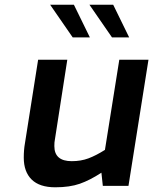

<svg xmlns="http://www.w3.org/2000/svg" viewBox="-20 -790 651 816"><path d="M81 -120Q81 -153 86 -181L142 -536H266L213 -195Q211 -187 211 -169Q211 -105 285 -105Q324 -105 356 -117Q388 -129 426 -153L487 -536H611L526 0H417L411 -56Q362 -24 319 -9Q276 6 215 6Q148 6 114.5 -27Q81 -60 81 -120ZM193 -770H294L362 -631H289ZM360 -770H461L529 -631H456Z"/></svg>

Font: Exo SemiBold
Style: Italic
Weight: 600
Italic angle: -9°
Designer: Natanael Gama
Foundry: Natanael Gama
Version: Version 1.500; ttfautohint (v1.6)